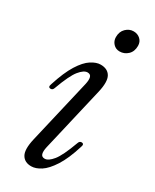

<svg xmlns="http://www.w3.org/2000/svg" viewBox="-188 -761 664 822"><g transform="rotate(30 144.0 -350.0)"><path d="M204 -605Q185 -605 172.5 -618.5Q160 -632 160 -651Q160 -678 176.5 -694Q193 -710 214 -710Q234 -710 247.5 -697.5Q261 -685 261 -665Q261 -637 244 -621Q227 -605 204 -605ZM122 10Q89 10 75 -14.5Q61 -39 74 -95L148 -412Q153 -434 149.5 -446.5Q146 -459 131 -459Q113 -459 91.5 -432.5Q70 -406 43 -332Q39 -319 29 -319Q14 -319 21 -337Q43 -406 67.5 -445Q92 -484 117 -500Q142 -516 163 -516Q198 -516 212 -491.5Q226 -467 213 -411L139 -94Q134 -72 137.5 -59.5Q141 -47 156 -47Q174 -47 195.5 -73.5Q217 -100 244 -174Q248 -187 258 -187Q273 -187 266 -169Q245 -101 219.5 -61.5Q194 -22 169 -6Q144 10 122 10Z"/></g></svg>

Font: Instrument Serif
Style: Italic
Weight: 400
Italic angle: -13°
Designer: Rodrigo Fuenzalida
Foundry: fragTYPE
Version: Version 1.000; ttfautohint (v1.8.4.7-5d5b);gftools[0.9.27]